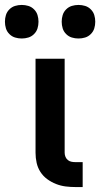

<svg xmlns="http://www.w3.org/2000/svg" viewBox="-67 -758 406 778"><path d="M240 0Q219 0 199 -2.5Q179 -5 160 -12.5Q141 -20 124.5 -32Q108 -44 97 -61Q86 -78 81.5 -98Q77 -118 77 -139V-520H195V-139Q195 -130 198.5 -122Q202 -114 208.5 -109Q215 -104 223 -102.5Q231 -101 240 -101H268V0ZM251 -602Q237 -602 224 -606Q211 -610 201 -620Q191 -630 187 -643Q183 -656 183 -670Q183 -684 187 -697Q191 -710 201 -720Q211 -730 224 -734Q237 -738 251 -738Q265 -738 278 -734Q291 -730 301 -720Q311 -710 315 -697Q319 -684 319 -670Q319 -656 315 -643Q311 -630 301 -620Q291 -610 278 -606Q265 -602 251 -602ZM21 -602Q7 -602 -6 -606Q-19 -610 -29 -620Q-39 -630 -43 -643Q-47 -656 -47 -670Q-47 -684 -43 -697Q-39 -710 -29 -720Q-19 -730 -6 -734Q7 -738 21 -738Q35 -738 48 -734Q61 -730 71 -720Q81 -710 85 -697Q89 -684 89 -670Q89 -656 85 -643Q81 -630 71 -620Q61 -610 48 -606Q35 -602 21 -602Z"/></svg>

Font: Iosevka Aile
Style: Bold
Weight: 700
Designer: Belleve Invis
Foundry: Belleve Invis
Version: Version 28.0.1; ttfautohint (v1.8.4)